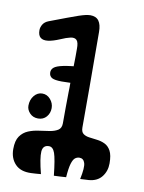

<svg xmlns="http://www.w3.org/2000/svg" viewBox="-84 -780 640 856"><g transform="rotate(10 236.5 -351.5)"><path d="M306 -654Q306 -592.5 306.5 -531.5Q307 -470.5 307 -409Q307 -403.5 307 -397.8Q307 -392 307 -386.2Q307 -380.5 307 -375Q307 -365.5 307 -356.2Q307 -347 307 -337Q307 -328 307 -319Q307 -310 307 -301Q307 -290.5 307 -280.5Q307 -270.5 307 -260Q307 -253.5 307 -247.2Q307 -241 307 -234.8Q307 -228.5 307 -222Q307 -202 317.5 -194Q328 -186 344.8 -183.8Q361.5 -181.5 380.5 -179.2Q399.5 -177 416.2 -169Q433 -161 443.5 -141.8Q454 -122.5 454 -85Q454 -50 434 -24.5Q414 1 375 4Q365.5 4.5 356 5Q346.5 5.5 337 6Q348.5 -48 342.2 -67.5Q336 -87 318 -87Q307 -87 298.2 -80.2Q289.5 -73.5 283.2 -53Q277 -32.5 274 9Q260 10 246.5 10.8Q233 11.5 219 12Q211 -63 202 -88.5Q193 -114 175 -114Q147.5 -114 145.2 -84.8Q143 -55.5 161 15Q150 16 139 16.8Q128 17.5 117 18Q69.5 20 44.8 -6Q20 -32 20 -74Q20 -112 34.2 -132.2Q48.5 -152.5 71 -161.8Q93.5 -171 119 -174.2Q144.5 -177.5 167 -181.2Q189.5 -185 203.8 -194.2Q218 -203.5 218 -225Q218 -260.5 218.2 -295.8Q218.5 -331 219 -366Q219.5 -377.5 219.5 -386.5Q219.5 -395.5 219.5 -403.5Q219.5 -411 219.8 -418Q220 -425 220 -433Q220.5 -448 220.8 -466Q221 -484 221.5 -501Q221.5 -508.5 221.8 -515.8Q222 -523 222 -529Q222 -537.5 222 -546.2Q222 -555 222 -563Q222.5 -592.5 213 -602Q203.5 -611.5 185.2 -607.5Q167 -603.5 141 -592Q110.5 -579 88.5 -576.2Q66.5 -573.5 54.8 -583Q43 -592.5 43 -616Q43 -629.5 51 -642.5Q59 -655.5 76 -662Q125 -680.5 155.5 -692Q186 -703.5 204 -709.5Q222 -715.5 233.2 -718Q244.5 -720.5 255 -721Q281.5 -721 293.8 -704Q306 -687 306 -654ZM105 -227Q82 -227 67.5 -242.2Q53 -257.5 53 -276Q53 -303 68.2 -321.5Q83.5 -340 105 -340Q127 -340 142 -322.5Q157 -305 157 -283Q157 -260 142.8 -243.5Q128.5 -227 105 -227ZM264 -488 270 -412Q211.5 -407.5 180 -407.8Q148.5 -408 136.2 -414.8Q124 -421.5 123 -437Q122 -451.5 133.2 -461.2Q144.5 -471 175.2 -477.2Q206 -483.5 264 -488ZM257 -671Q257 -671 257 -671Q257 -671 257 -671Q257 -671 257 -671Q257 -671 257 -671Q257 -671 257 -671Q257 -671 257 -671Q257 -671 257 -671Q257 -671 257 -671ZM275 -503 266 -575Q284.5 -577 291 -566.2Q297.5 -555.5 297.5 -534.5Q297.5 -519.5 292 -512.2Q286.5 -505 275 -503ZM108 -120Q108 -120 108 -120Q108 -120 108 -120Q108 -120 108 -120Q108 -120 108 -120Q108 -120 108 -120Q108 -120 108 -120Q108 -120 108 -120Q108 -120 108 -120Z"/></g></svg>

Font: Kablammo
Style: Regular
Weight: 400
Designer: Travis Kochel, Lizy Gershenzon, Daria Petrova, Ethan Cohen
Foundry: Vectro Type Foundry
Version: Version 1.002